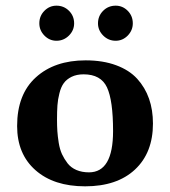

<svg xmlns="http://www.w3.org/2000/svg" viewBox="-20 -654 606 684"><path d="M329.1 -570.8C329.1 -554.2 335.3 -539.7 347.7 -527.3C360 -515 374.8 -508.8 392.1 -508.8C408.7 -508.8 423 -515 435.1 -527.3C447.1 -539.7 453.1 -554.2 453.1 -570.8C453.1 -588.4 447.1 -603.3 435.1 -615.5C423 -627.7 408.7 -633.8 392.1 -633.8C374.5 -633.8 359.6 -627.7 347.4 -615.5C335.2 -603.3 329.1 -588.4 329.1 -570.8ZM120.1 -570.8C120.1 -554.2 126.1 -539.7 138.2 -527.3C150.2 -515 164.6 -508.8 181.2 -508.8C198.4 -508.8 213.2 -515 225.6 -527.3C238 -539.7 244.1 -554.2 244.1 -570.8C244.1 -588.4 238 -603.3 225.8 -615.5C213.6 -627.7 198.7 -633.8 181.2 -633.8C164.6 -633.8 150.2 -627.7 138.2 -615.5C126.1 -603.3 120.1 -588.4 120.1 -570.8ZM41 -205.1C41 -138.7 62.7 -86.3 106.2 -47.9C149.7 -9.4 208.7 9.8 283.2 9.8C359 9.8 418.3 -10.2 460.9 -50C503.6 -89.9 524.9 -144.5 524.9 -213.9C524.9 -246.1 520.3 -275.6 511 -302.2C501.7 -328.9 487.6 -352.6 468.8 -373.3C449.9 -394 424.8 -410.1 393.6 -421.6C362.3 -433.2 326.2 -439 285.2 -439C211.3 -439 152.1 -418.8 107.7 -378.4C63.2 -338.1 41 -280.3 41 -205.1ZM277.8 -389.2C318.8 -389.2 346.6 -373.7 361.1 -342.8C375.6 -311.8 382.8 -259.9 382.8 -187C382.8 -89 354.2 -40 296.9 -40C280.3 -40 265.5 -42.8 252.4 -48.3C239.4 -53.9 228.9 -61.8 220.9 -72C213 -82.3 206.3 -93.2 200.9 -104.7C195.6 -116.3 191.7 -129.8 189.2 -145.3C186.8 -160.7 185.1 -174.6 184.3 -187C183.5 -199.4 183.1 -213.1 183.1 -228C183.1 -247.9 183.6 -264.7 184.6 -278.6C185.5 -292.4 187.9 -306.8 191.7 -321.8C195.4 -336.8 200.6 -348.8 207.3 -357.9C213.9 -367 223.2 -374.5 235.1 -380.4C247 -386.2 261.2 -389.2 277.8 -389.2Z"/></svg>

Font: Linux Biolinum G
Style: Bold
Weight: 700
Designer: Philipp H. Poll
Foundry: Philipp H. Poll
Version: Version 1.1.0